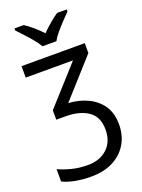

<svg xmlns="http://www.w3.org/2000/svg" viewBox="-183 -846 863 1167"><g transform="rotate(-20 249.0 -263.0)"><path d="M437 -536V-472L218 -228Q286 -224 342 -197.5Q398 -171 431 -122.5Q464 -74 464 -1Q464 70 431.5 124.5Q399 179 339.5 209.5Q280 240 199 240Q140 240 93 230.5Q46 221 14 205V125Q47 141 96 154Q145 167 203 167Q280 167 328 122.5Q376 78 376 1Q376 -83 320.5 -120.5Q265 -158 174 -158H115V-219L334 -462H28V-536ZM189 -606Q176 -629 154 -655.5Q132 -682 108 -708Q84 -734 66 -753V-766H126Q152 -749 180 -725Q208 -701 233 -674Q260 -701 288 -725Q316 -749 342 -766H404V-753Q385 -734 360.5 -708Q336 -682 313.5 -655.5Q291 -629 279 -606Z"/></g></svg>

Font: Noto IKEA Latin
Style: Regular
Weight: 400
Designer: Monotype Design Team
Foundry: Monotype Imaging Inc.
Version: Version 1.0